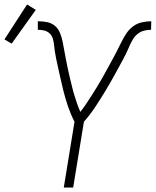

<svg xmlns="http://www.w3.org/2000/svg" viewBox="-62 -838 696 858"><path d="M223 0 271 -294Q254 -327 242 -362Q230 -397 221 -433.5Q212 -470 204 -506.5Q196 -543 188 -580V-581Q185 -595 183 -609Q181 -623 179.5 -637.5Q178 -652 174 -665.5Q170 -679 160 -688.5Q150 -698 136 -701.5Q122 -705 107 -705V-743Q129 -743 149 -739Q169 -735 184 -722Q199 -709 206.5 -690Q214 -671 218 -651Q222 -631 225.5 -611Q229 -591 233 -571Q237 -551 241 -531Q245 -511 250 -491.5Q255 -472 259.5 -452.5Q264 -433 270 -413.5Q276 -394 282.5 -375Q289 -356 297 -338Q311 -356 323.5 -374.5Q336 -393 348 -412Q360 -431 372 -450.5Q384 -470 395 -489.5Q406 -509 416.5 -528.5Q427 -548 438 -567.5Q449 -587 459 -607Q469 -627 479 -647Q489 -667 501 -686Q513 -705 531 -719Q549 -733 571 -738Q593 -743 614 -743L613 -705Q598 -705 582 -701Q566 -697 553 -686.5Q540 -676 531.5 -661.5Q523 -647 516 -632V-631Q510 -618 504.5 -605.5Q499 -593 492 -581V-580Q472 -543 452 -506.5Q432 -470 410 -433.5Q388 -397 365 -362Q342 -327 313 -294L265 0ZM-10 -643 -42 -662 59 -818 98 -794Z"/></svg>

Font: Iosevka Aile XLt Obl
Style: Regular
Weight: 200
Italic angle: -9°
Designer: Belleve Invis
Foundry: Belleve Invis
Version: Version 31.1.0; ttfautohint (v1.8.4)